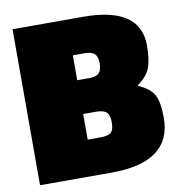

<svg xmlns="http://www.w3.org/2000/svg" viewBox="-77 -741 760 812"><g transform="rotate(-10 303.5 -335.0)"><path d="M30 -670H333Q578 -670 578 -504Q578 -441 564.5 -407Q551 -373 509 -343Q558 -322 576.5 -291.5Q595 -261 595 -190Q595 0 337 0H30ZM316 -265H262V-155H316Q351 -155 363 -166.5Q375 -178 375 -209.5Q375 -241 362 -253Q349 -265 316 -265ZM313 -517H262V-410H314Q344 -410 356 -423Q368 -436 368 -464.5Q368 -493 355 -505Q342 -517 313 -517Z"/></g></svg>

Font: Titillium Web
Style: Black
Weight: 900
Version: Version 1.001;PS 35.000;hotconv 1.0.70;makeotf.lib2.5.55311